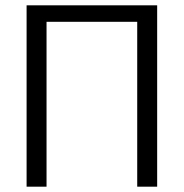

<svg xmlns="http://www.w3.org/2000/svg" viewBox="-20 -702 691 722"><path d="M80 0V-682H571V0H496V-620H155V0Z"/></svg>

Font: Didact Gothic
Style: Regular
Weight: 400
Designer: Daniel Johnson
Foundry: Daniel Johnson
Version: Version 2.101;PS 002.101;hotconv 1.0.88;makeotf.lib2.5.64775